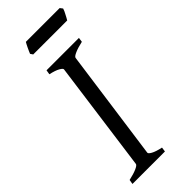

<svg xmlns="http://www.w3.org/2000/svg" viewBox="-250 -802 837 837"><g transform="rotate(-45 168.5 -383.5)"><path d="M292 -594.2Q261.2 -587.4 242.7 -579.1Q224.1 -570.8 223.1 -564L151.9 -50.8Q150.9 -44.9 166 -36.4Q181.2 -27.8 212.9 -21L210 0H9.8L13.2 -21Q43.9 -27.8 62.3 -35.9Q80.6 -43.9 82 -50.8L151.9 -564Q152.8 -569.8 137.7 -578.6Q122.6 -587.4 91.8 -594.2L95.2 -615.2H294.9ZM336.9 -754.4Q335.4 -749 332.3 -742.2Q329.1 -735.4 325.4 -728.5Q321.8 -721.7 318.4 -715.3Q314.9 -709 312.5 -705.1H103L95.2 -716.8Q97.2 -721.7 100.1 -728.3Q103 -734.9 106.2 -741.7Q109.4 -748.5 112.8 -755.1Q116.2 -761.7 119.1 -766.6H327.6Z"/></g></svg>

Font: Gentium Plus Eur
Style: Italic
Weight: 400
Italic angle: -8°
Designer: J. Victor Gaultney, Annie Olsen, Iska Routamaa, Becca Hirsbrunner
Foundry: SIL International
Version: Version 5.000